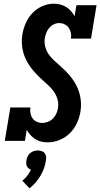

<svg xmlns="http://www.w3.org/2000/svg" viewBox="-20 -763 543 1040"><path d="M239 8Q220 8 203 4Q186 0 171 -9.5Q156 -19 144.5 -32Q133 -45 125 -60L115 0H6L36 -181H145Q142 -165 145 -149.5Q148 -134 156.5 -122Q165 -110 179 -103.5Q193 -97 209 -97Q224 -97 239.5 -103Q255 -109 266.5 -120.5Q278 -132 285 -147Q292 -162 294 -177Q298 -202 291.5 -225Q285 -248 272 -266.5Q259 -285 242 -300.5Q225 -316 208 -331.5Q191 -347 175.5 -363.5Q160 -380 146.5 -398Q133 -416 122.5 -436.5Q112 -457 106 -479.5Q100 -502 98.5 -526.5Q97 -551 101 -576Q106 -606 119 -636.5Q132 -667 155 -691.5Q178 -716 209 -729.5Q240 -743 271 -743Q290 -743 307 -738.5Q324 -734 338.5 -725Q353 -716 364.5 -703Q376 -690 384 -675L394 -735H503L473 -554H364Q367 -570 364 -585Q361 -600 352.5 -612Q344 -624 330.5 -631Q317 -638 301 -638Q286 -638 272 -631.5Q258 -625 247.5 -613Q237 -601 231.5 -587Q226 -573 223 -558Q219 -534 225 -510.5Q231 -487 244 -468.5Q257 -450 274 -434.5Q291 -419 308 -404Q325 -389 341 -372.5Q357 -356 370.5 -337.5Q384 -319 394.5 -298.5Q405 -278 411 -255.5Q417 -233 418.5 -209Q420 -185 416 -160Q411 -128 397 -97Q383 -66 359 -42Q335 -18 303 -5Q271 8 239 8ZM140 257 101 216Q116 204 128 188.5Q140 173 148 156Q141 154 135 149Q129 144 125.5 137Q122 130 122 122Q122 114 123 105Q125 95 129.5 84.5Q134 74 143 66.5Q152 59 163 55.5Q174 52 185 52Q196 52 206 55.5Q216 59 222 66.5Q228 74 229.5 84.5Q231 95 229 105Q226 127 218.5 148Q211 169 199.5 188.5Q188 208 173 225.5Q158 243 140 257Z"/></svg>

Font: Iosevka Curly Slab Extrabold
Style: Italic
Weight: 800
Italic angle: -9°
Monospace: yes
Designer: Belleve Invis
Foundry: Belleve Invis
Version: Version 22.1.2; ttfautohint (v1.8.4)